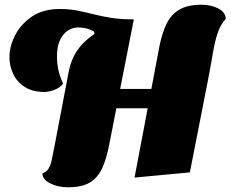

<svg xmlns="http://www.w3.org/2000/svg" viewBox="-20 -742 975 812"><path d="M549 9 655 -550Q666 -604 685 -642.5Q704 -681 739 -701.5Q774 -722 831 -722Q872 -722 902.5 -706.5Q933 -691 935 -663Q912 -637 900 -601Q888 -565 879.5 -513Q871 -461 856 -385L783 -13ZM268 50Q225 50 193 34Q161 18 159 -8Q176 -15 184.5 -27.5Q193 -40 198 -62Q203 -84 210 -121L270 -436Q283 -504 322 -548.5Q361 -593 418.5 -619.5Q476 -646 546 -660L442 -131Q431 -73 413 -32.5Q395 8 361.5 29Q328 50 268 50ZM168 -353Q118 -353 85 -374Q52 -395 36 -429Q20 -463 20 -500Q20 -547 44.5 -594Q69 -641 116 -672.5Q163 -704 232 -704Q274 -704 308.5 -697Q343 -690 376.5 -681.5Q410 -673 450.5 -666.5Q491 -660 546 -660L380 -598L377 -609Q356 -620 339.5 -623Q323 -626 313 -626Q272 -626 246.5 -593.5Q221 -561 221 -505Q221 -476 226 -450Q231 -424 247 -388Q231 -369 208 -361Q185 -353 168 -353ZM439 -284 457 -366H660L644 -284Z"/></svg>

Font: Sansita Swashed Light Black
Style: Regular
Weight: 900
Version: Version 1.003